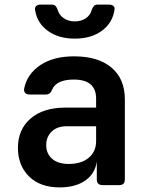

<svg xmlns="http://www.w3.org/2000/svg" viewBox="-20 -805 640 835"><path d="M239 10Q155 10 106.5 -37.5Q58 -85 58 -162Q58 -242 113 -289.5Q168 -337 264 -337H398V-376Q398 -459 301 -459Q226 -459 207 -416Q199 -394 180 -394H109Q96 -394 89.5 -401Q83 -408 85 -420Q98 -483 155 -521.5Q212 -560 302 -560Q407 -560 465 -511Q523 -462 523 -373V-25Q523 0 499 0H426Q401 0 401 -25V-103Q394 -50 351 -20Q308 10 239 10ZM279 -92Q334 -92 366 -119Q398 -146 398 -191V-256H270Q229 -256 205 -233Q181 -210 181 -174Q181 -137 206.5 -114.5Q232 -92 279 -92ZM305 -637Q235 -637 188.5 -670.5Q142 -704 133 -759Q130 -772 137 -778.5Q144 -785 156 -785H205Q216 -785 221.5 -779Q227 -773 231 -762Q237 -740 257 -726Q277 -712 305 -712Q333 -712 353 -725.5Q373 -739 379 -762Q383 -773 388.5 -779Q394 -785 405 -785H454Q466 -785 473 -779Q480 -773 478 -763Q470 -706 423.5 -671.5Q377 -637 305 -637Z"/></svg>

Font: Pitagon Sans Mono
Style: Bold
Weight: 700
Monospace: yes
Designer: Travis Tran
Foundry: Pitagon
Version: Version 1.001; ttfautohint (v1.8.4.7-5d5b);gftools[0.9.26]